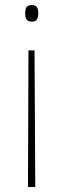

<svg xmlns="http://www.w3.org/2000/svg" viewBox="-20 -553 252 762"><path d="M132 -501C132 -519 127 -533 107 -533C83 -533 80 -518 80 -501C80 -481 84 -467 107 -467C127 -467 132 -482 132 -501ZM93 -353 91 189H120L117 -353Z"/></svg>

Font: Noto Sans Gujarati SemiCondensed Thin
Style: Regular
Weight: 100
Width: 4
Designer: Jelle Bosma - Monotype Design Team, Universal Thirst
Foundry: Monotype Imaging Inc.
Version: Version 2.106